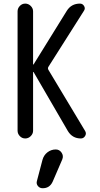

<svg xmlns="http://www.w3.org/2000/svg" viewBox="-20 -750 540 1040"><path d="M75.2 -42V-688.5Q75.2 -705.1 87.4 -717.8Q99.6 -730.5 116.7 -730.5Q133.8 -730.5 146.5 -717.8Q159.2 -705.1 159.2 -688.5V-401.4Q159.2 -400.4 160.2 -400.4Q162.1 -400.4 162.1 -401.4L341.8 -691.4Q366.2 -730.5 413.1 -730.5Q427.7 -730.5 435.5 -717.3Q443.4 -704.1 434.6 -691.4L243.2 -389.6Q236.3 -379.9 243.2 -370.1L441.4 -40Q449.2 -26.4 440.9 -13.2Q432.6 0 418 0Q372.1 0 347.7 -40L162.1 -359.4Q162.1 -360.4 160.2 -360.4Q159.2 -360.4 159.2 -359.4V-42Q159.2 -25.4 146.5 -12.7Q133.8 0 116.7 0Q99.6 0 87.4 -12.7Q75.2 -25.4 75.2 -42ZM210 116.2Q216.8 90.8 236.8 75.2Q256.8 59.6 282.2 59.6Q301.8 59.6 313.5 76.7Q325.2 93.8 317.4 113.3L265.6 233.4Q249 270.5 210 269.5Q195.3 269.5 185.5 257.8Q175.8 246.1 179.7 231.4Z"/></svg>

Font: Rounded-X Mgen+ 1mn regular
Style: Regular
Weight: 400
Designer: [Source Han Sans]
Ryoko NISHIZUKA  (kana & ideographs); Paul D. Hunt (Latin, Greek & Cyrillic); Wenlong ZHANG  (bopomofo
Version: Version 1.059.20150602